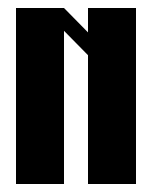

<svg xmlns="http://www.w3.org/2000/svg" viewBox="-20 -460 380 480"><path d="M20 -440H140L200 -379V-440H320V0H200V-322L140 -383V0H20Z"/></svg>

Font: SOV_poster
Style: Bold
Weight: 700
Version: Version 1.00